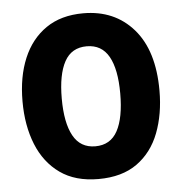

<svg xmlns="http://www.w3.org/2000/svg" viewBox="-45 -601 621 654"><g transform="rotate(-5 265.0 -273.5)"><path d="M266 10Q187 10 135 -27Q83 -64 57 -128.5Q31 -193 31 -276Q31 -360 57.5 -423Q84 -486 135.5 -521.5Q187 -557 263 -557Q370 -557 434.5 -483Q499 -409 499 -272Q499 -192 474.5 -128Q450 -64 398.5 -27Q347 10 266 10ZM265 -102Q317 -102 341 -146.5Q365 -191 365 -274Q365 -357 340.5 -400.5Q316 -444 265 -444Q213 -444 189 -400Q165 -356 165 -274Q165 -191 189.5 -146.5Q214 -102 265 -102Z"/></g></svg>

Font: Noto Sans Mono Condensed
Style: Bold
Weight: 700
Width: 3
Designer: Monotype Design Team
Foundry: Monotype Imaging Inc.
Version: Version 2.014